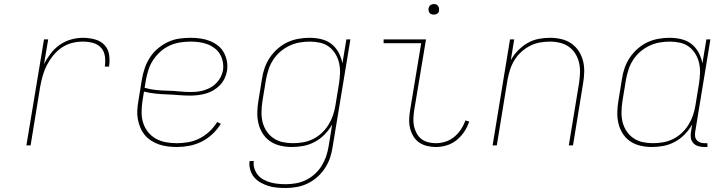

<svg xmlns="http://www.w3.org/2000/svg" viewBox="-20 -727 3640 960"><path d="M112 0 200 -530H221L200 -406Q214 -434 233.5 -459.5Q253 -485 279 -503Q305 -521 335 -529.5Q365 -538 394 -538Q424 -538 453 -530.5Q482 -523 501.5 -503Q521 -483 525.5 -453.5Q530 -424 525 -394H504Q508 -420 504.5 -445.5Q501 -471 485 -488.5Q469 -506 444.5 -512.5Q420 -519 394 -519Q367 -519 339.5 -512Q312 -505 288 -488.5Q264 -472 245.5 -449Q227 -426 214 -400.5Q201 -375 193.5 -348Q186 -321 181 -294L133 0Z M864 8Q841 8 818 5Q795 2 774.5 -5Q754 -12 735.5 -24Q717 -36 703.5 -52.5Q690 -69 681.5 -89.5Q673 -110 669 -132Q665 -154 666.5 -177Q668 -200 672 -223L690 -333Q695 -361 704.5 -388.5Q714 -416 730.5 -441Q747 -466 770.5 -485.5Q794 -505 821 -517.5Q848 -530 876.5 -534Q905 -538 933 -538Q958 -538 982.5 -534.5Q1007 -531 1028.5 -522.5Q1050 -514 1068.5 -500Q1087 -486 1098.5 -465.5Q1110 -445 1114.5 -421Q1119 -397 1115 -373Q1112 -354 1103 -335Q1094 -316 1079.5 -301Q1065 -286 1047 -275.5Q1029 -265 1010 -259.5Q991 -254 971 -251.5Q951 -249 932 -249Q902 -249 873 -251.5Q844 -254 815 -255Q786 -256 757 -259Q728 -262 700 -269L692 -220Q688 -193 688 -165Q688 -137 696 -112Q704 -87 720.5 -66.5Q737 -46 759.5 -33.5Q782 -21 809 -16Q836 -11 864 -11Q892 -11 921 -16Q950 -21 977 -34.5Q1004 -48 1027 -69.5Q1050 -91 1066 -117L1084 -108Q1067 -80 1042 -56.5Q1017 -33 987.5 -18.5Q958 -4 926.5 2Q895 8 864 8ZM935 -267Q952 -267 969 -269Q986 -271 1003 -276.5Q1020 -282 1035.5 -291Q1051 -300 1063.5 -313.5Q1076 -327 1084 -343Q1092 -359 1095 -376Q1098 -397 1094 -418Q1090 -439 1079.5 -456.5Q1069 -474 1052.5 -486.5Q1036 -499 1017 -506Q998 -513 976.5 -516Q955 -519 933 -519Q908 -519 881.5 -515Q855 -511 830 -500Q805 -489 784 -470.5Q763 -452 747.5 -429.5Q732 -407 723.5 -381.5Q715 -356 710 -330L703 -288Q731 -280 760 -277Q789 -274 818 -273.5Q847 -273 876 -270Q905 -267 935 -267Z M1409 213Q1386 213 1364 211Q1342 209 1321.5 202.5Q1301 196 1282.5 185.5Q1264 175 1250.5 159Q1237 143 1231 121.5Q1225 100 1228 78H1249Q1246 97 1252 115.5Q1258 134 1269.5 148Q1281 162 1297.5 171Q1314 180 1332 185Q1350 190 1369.5 192Q1389 194 1409 194Q1434 194 1459.5 189.5Q1485 185 1509 173.5Q1533 162 1553.5 143.5Q1574 125 1588 102.5Q1602 80 1610.5 55Q1619 30 1623 5L1641 -105Q1626 -78 1604 -55.5Q1582 -33 1554.5 -18Q1527 -3 1497.5 2.5Q1468 8 1439 8Q1410 8 1382 1.5Q1354 -5 1331.5 -20Q1309 -35 1294 -58.5Q1279 -82 1272.5 -109Q1266 -136 1266.5 -165Q1267 -194 1272 -223L1290 -333Q1294 -361 1303.5 -388Q1313 -415 1329.5 -439.5Q1346 -464 1369 -484Q1392 -504 1418 -516Q1444 -528 1472 -533Q1500 -538 1528 -538Q1558 -538 1587 -531Q1616 -524 1638 -506.5Q1660 -489 1673.5 -463.5Q1687 -438 1692 -410L1712 -530H1732L1643 8Q1639 36 1630 62.5Q1621 89 1605 113.5Q1589 138 1566.5 158Q1544 178 1518 190.5Q1492 203 1464 208Q1436 213 1409 213ZM1445 -11Q1470 -11 1495.5 -15.5Q1521 -20 1544.5 -31.5Q1568 -43 1588 -61.5Q1608 -80 1622 -102.5Q1636 -125 1644.5 -149.5Q1653 -174 1657 -199L1675 -309Q1679 -335 1680 -361Q1681 -387 1675.5 -411.5Q1670 -436 1657 -457.5Q1644 -479 1624.5 -493.5Q1605 -508 1580 -513.5Q1555 -519 1528 -519Q1503 -519 1477.5 -514.5Q1452 -510 1427.5 -498.5Q1403 -487 1382 -469Q1361 -451 1346 -428Q1331 -405 1323 -380.5Q1315 -356 1310 -330L1292 -220Q1288 -194 1287.5 -167.5Q1287 -141 1293 -116.5Q1299 -92 1313 -71Q1327 -50 1347.5 -36Q1368 -22 1393.5 -16.5Q1419 -11 1445 -11Z M2159 8Q2136 8 2114 2.5Q2092 -3 2074.5 -15.5Q2057 -28 2046 -47Q2035 -66 2030 -87.5Q2025 -109 2026 -132.5Q2027 -156 2031 -179L2086 -511H1898V-530H2110L2051 -176Q2048 -156 2047 -135.5Q2046 -115 2050 -96.5Q2054 -78 2063 -61Q2072 -44 2086.5 -32.5Q2101 -21 2120 -16Q2139 -11 2159 -11Q2183 -11 2207 -18.5Q2231 -26 2251 -42.5Q2271 -59 2285 -80.5Q2299 -102 2307 -125L2326 -119Q2317 -92 2301 -68Q2285 -44 2262.5 -26Q2240 -8 2213 0Q2186 8 2159 8ZM2149 -654Q2143 -654 2137 -656Q2131 -658 2127.5 -663Q2124 -668 2123 -674Q2122 -680 2123 -686Q2124 -691 2126.5 -695Q2129 -699 2132.5 -701.5Q2136 -704 2140.5 -705.5Q2145 -707 2149 -707Q2156 -707 2161.5 -704.5Q2167 -702 2170.5 -697Q2174 -692 2175 -686Q2176 -680 2175 -674Q2175 -669 2172.5 -665Q2170 -661 2166 -658.5Q2162 -656 2158 -655Q2154 -654 2149 -654Z M2443 0 2530 -530H2551L2534 -426Q2549 -453 2570.5 -475Q2592 -497 2618 -512Q2644 -527 2673 -532.5Q2702 -538 2730 -538Q2759 -538 2787 -531.5Q2815 -525 2837 -509.5Q2859 -494 2874 -471Q2889 -448 2895.5 -421Q2902 -394 2901 -365Q2900 -336 2895 -307L2845 0H2824L2875 -310Q2879 -336 2880 -362Q2881 -388 2875.5 -412.5Q2870 -437 2857 -458Q2844 -479 2824.5 -493Q2805 -507 2780 -513Q2755 -519 2729 -519Q2705 -519 2679.5 -514.5Q2654 -510 2630.5 -498Q2607 -486 2587 -468Q2567 -450 2553 -427.5Q2539 -405 2531 -380.5Q2523 -356 2518 -331L2464 0Z M3239 8Q3210 8 3182 1.5Q3154 -5 3131.5 -20Q3109 -35 3094 -58.5Q3079 -82 3072.5 -109Q3066 -136 3066.5 -165Q3067 -194 3072 -223L3090 -333Q3094 -361 3103.5 -388Q3113 -415 3129.5 -439.5Q3146 -464 3169 -484Q3192 -504 3218 -516Q3244 -528 3272 -533Q3300 -538 3328 -538Q3358 -538 3387 -531Q3416 -524 3438 -506.5Q3460 -489 3473.5 -463.5Q3487 -438 3492 -410L3512 -530H3532L3456 -68Q3454 -56 3455.5 -45Q3457 -34 3464 -26Q3471 -18 3481.5 -14.5Q3492 -11 3503 -11H3517V8H3500Q3485 8 3470.5 3.5Q3456 -1 3446.5 -11.5Q3437 -22 3434.5 -37Q3432 -52 3435 -68L3441 -105Q3426 -78 3404 -55.5Q3382 -33 3354.5 -18Q3327 -3 3297.5 2.5Q3268 8 3239 8ZM3245 -11Q3270 -11 3295.5 -15.5Q3321 -20 3344.5 -31.5Q3368 -43 3388 -61.5Q3408 -80 3422 -102.5Q3436 -125 3444.5 -149.5Q3453 -174 3457 -199L3475 -309Q3479 -335 3480 -361Q3481 -387 3475.5 -411.5Q3470 -436 3457 -457.5Q3444 -479 3424.5 -493.5Q3405 -508 3380 -513.5Q3355 -519 3328 -519Q3303 -519 3277.5 -514.5Q3252 -510 3227.5 -498.5Q3203 -487 3182 -469Q3161 -451 3146 -428Q3131 -405 3123 -380.5Q3115 -356 3110 -330L3092 -220Q3088 -194 3087.5 -167.5Q3087 -141 3093 -116.5Q3099 -92 3113 -71Q3127 -50 3147.5 -36Q3168 -22 3193.5 -16.5Q3219 -11 3245 -11Z"/></svg>

Font: Iosevka Curly Thin Extended
Style: Italic
Weight: 100
Width: 7
Italic angle: -9°
Monospace: yes
Designer: Belleve Invis
Foundry: Belleve Invis
Version: Version 11.1.0; ttfautohint (v1.8.3)